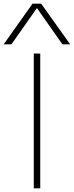

<svg xmlns="http://www.w3.org/2000/svg" viewBox="-66 -1020 400 1040"><path d="M117 0V-730H152V0ZM-46 -780 110 -1000H157L314 -780H272L135 -975H133L-4 -780Z"/></svg>

Font: M PLUS 2 ExtraLight
Style: Regular
Weight: 250
Designer: Coji Morishita
Foundry: UNDERFOREST DESIGN
Version: Version 1.001